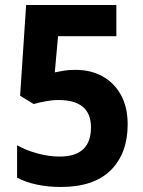

<svg xmlns="http://www.w3.org/2000/svg" viewBox="-20 -734 571 764"><path d="M281 -456Q341 -456 387.5 -430.5Q434 -405 461 -356.5Q488 -308 488 -239Q488 -124 421 -57Q354 10 222 10Q171 10 126.5 0.5Q82 -9 48 -27V-156Q83 -136 129 -123.5Q175 -111 217 -111Q342 -111 342 -227Q342 -336 213 -336Q188 -336 161.5 -331Q135 -326 114 -320L60 -353L84 -714H443V-590H211L198 -446Q217 -450 235 -453Q253 -456 281 -456Z"/></svg>

Font: Noto Sans Gujarati SemiCondensed
Style: Bold
Weight: 700
Width: 4
Designer: Jelle Bosma - Monotype Design Team, Universal Thirst
Foundry: Monotype Imaging Inc.
Version: Version 2.106; ttfautohint (v1.8.4.7-5d5b)